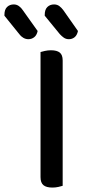

<svg xmlns="http://www.w3.org/2000/svg" viewBox="-98 -841 389 867"><path d="M85 -379H185V-2Q179 0 166 3Q153 6 139 6Q111 6 98 -5Q85 -16 85 -41ZM185 -279H85V-606Q91 -608 104.5 -611Q118 -614 132 -614Q159 -614 172 -603.5Q185 -593 185 -568ZM-11 -687 -78 -770V-774Q-78 -798 -66 -809.5Q-54 -821 -36 -821Q-23 -821 -12.5 -813.5Q-2 -806 5 -795L72 -701Q68 -682 56.5 -673Q45 -664 30 -664Q18 -664 7 -670.5Q-4 -677 -11 -687ZM172 -687 104 -770V-774Q104 -798 116 -809.5Q128 -821 146 -821Q160 -821 170 -813.5Q180 -806 188 -795L254 -701Q250 -682 239 -673Q228 -664 213 -664Q200 -664 190 -671Q180 -678 172 -687Z"/></svg>

Font: Baloo Tamma 2 Medium
Style: Regular
Weight: 500
Designer: Divya Kowshik, Shuchita Grover and Ek Type
Foundry: Ek Type
Version: Version 1.700